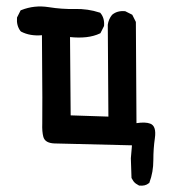

<svg xmlns="http://www.w3.org/2000/svg" viewBox="-20 -450 540 601"><path d="M414.6 130.4Q409.7 127.9 405.3 124.8Q400.9 121.6 397.7 117.2Q394.5 112.8 392.1 107.9L391.6 106.9V105.5L389.6 45.9V45.4L393.1 4.9L150.4 -1Q136.7 -1.5 127.7 -6.3Q118.7 -11.2 115.7 -21.5Q111.3 -37.6 112.3 -64Q113.3 -89.4 111.3 -339.8Q74.2 -336.4 45.9 -351.1L44.9 -352.1L43.9 -353Q31.2 -370.1 33.2 -394V-395L33.7 -396L43.5 -415.5L44.4 -417.5L46.9 -418.5Q87.4 -434.6 131.8 -427.7Q174.3 -420.9 213.9 -421.9Q254.9 -422.9 292 -410.6L293.5 -410.2L294.4 -409.2Q307.6 -393.6 305.7 -369.6V-368.7L305.2 -367.7L295.4 -348.1L294.4 -346.2L292.5 -345.2Q273.9 -336.4 250.2 -333.7Q226.6 -331.1 199.2 -334L201.2 -88.9L319.3 -85L317.4 -372.1V-372.6Q319.8 -390.1 330.6 -403.3L331.1 -403.8Q346.7 -417 370.6 -415H371.6L372.6 -414.6L392.1 -404.8L394 -403.8L395 -401.9L404.8 -382.3L405.3 -381.3V-379.9L407.2 -64.5Q435.1 -68.8 450.2 -63Q470.2 -55.7 464.8 -17.6Q460 15.1 460 51.3Q460 88.9 447.8 121.1L447.3 122.6L445.8 123.5Q439.9 128.4 432.6 130.1Q425.3 131.8 416.5 130.9H415.5Z"/></svg>

Font: NaikaiFont
Style: SemiBold
Weight: 600
Version: Version 1.89